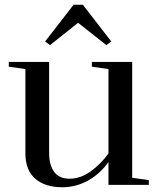

<svg xmlns="http://www.w3.org/2000/svg" viewBox="-20 -779 667 809"><path d="M87 -133V-488L17 -498V-518H187V-135Q187 -84 208 -55Q229 -26 273 -26Q319 -26 361.5 -56.5Q404 -87 437 -132V-488L367 -498V-518H537V-30L607 -20V0H437V-96Q401 -46 350.5 -18Q300 10 242 10Q170 10 128.5 -26Q87 -62 87 -133ZM191 -589 170 -604 290 -759H329L449 -604L428 -589L309 -683Z"/></svg>

Font: Prata
Style: Regular
Weight: 400
Designer: Ivan Petrov
Foundry: Cyreal
Version: Version 2.000